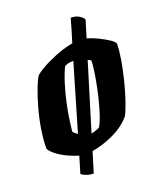

<svg xmlns="http://www.w3.org/2000/svg" viewBox="-131 -694 741 875"><g transform="rotate(-20 239.0 -256.5)"><path d="M172 95Q153 95 136 88.5Q119 82 114 76L138 -4Q117 -10 90 -22Q63 -34 40.5 -50.5Q18 -67 8 -84Q8 -128 16 -177.5Q24 -227 37 -273.5Q50 -320 63.5 -355.5Q77 -391 87 -408Q97 -420 126.5 -437Q156 -454 195.5 -470Q235 -486 273 -494Q275 -495 278 -495Q281 -495 283 -496Q294 -530 302 -558.5Q310 -587 316 -608Q342 -608 358.5 -596.5Q375 -585 377 -577L352 -495Q376 -488 403 -475Q430 -462 450.5 -448.5Q471 -435 474 -425Q474 -394 466.5 -349Q459 -304 447 -256Q435 -208 421 -166.5Q407 -125 395 -102Q362 -62 307.5 -36.5Q253 -11 202 -3ZM166 -99 260 -419H255Q235 -419 217 -410Q201 -377 188 -335Q175 -293 166 -251Q157 -209 152 -174Q147 -139 145 -118Q148 -113 153.5 -108.5Q159 -104 166 -99ZM225 -80H229Q236 -82 246.5 -85.5Q257 -89 265 -93Q275 -107 285 -135.5Q295 -164 304.5 -200Q314 -236 321.5 -273.5Q329 -311 333.5 -342.5Q338 -374 338 -393Q335 -395 331.5 -397Q328 -399 323 -401Z"/></g></svg>

Font: Texturina 72pt 72pt Black
Style: Italic
Weight: 900
Italic angle: -11°
Designer: Guillermo Torres Carreño
Foundry: Omnibus-Type
Version: Version 1.002; ttfautohint (v1.8.3)